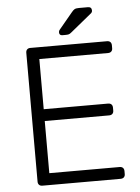

<svg xmlns="http://www.w3.org/2000/svg" viewBox="-59 -926 710 972"><g transform="rotate(-5 296.0 -440.0)"><path d="M116 0Q106 0 100 -6Q94 -12 94 -22V-677Q94 -688 100 -694Q106 -700 116 -700H506Q517 -700 523 -694Q529 -688 529 -677V-662Q529 -652 523 -646Q517 -640 506 -640H157V-385H484Q495 -385 501 -379Q507 -373 507 -362V-347Q507 -337 501 -331Q495 -325 484 -325H157V-60H514Q525 -60 531 -54Q537 -48 537 -37V-22Q537 -12 531 -6Q525 0 514 0ZM284 -750Q268 -750 268 -766Q268 -774 273 -779L342 -862Q350 -872 357 -876Q364 -880 379 -880H425Q444 -880 444 -861Q444 -854 439 -849L330 -760Q322 -753 315.5 -751.5Q309 -750 299 -750Z"/></g></svg>

Font: Rubik Light Light
Style: Regular
Weight: 300
Version: Version 2.101